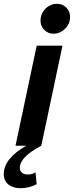

<svg xmlns="http://www.w3.org/2000/svg" viewBox="-83 -759 385 1000"><path d="M196.3 -583.4Q167.3 -583.4 147.6 -603.2Q128 -623 128 -652Q128 -675.6 139.8 -695.6Q151.6 -715.6 171.4 -727.4Q191.2 -739.2 213.8 -739.2Q242.8 -739.2 262.4 -719.6Q282.1 -699.9 282.1 -670.9Q282.1 -647.3 270.3 -627.6Q258.5 -608 238.8 -595.7Q219.2 -583.4 196.3 -583.4ZM24.6 221.3Q-15.4 221.3 -39.4 201.6Q-63.4 182 -63.4 148.3Q-63.4 107.6 -34.3 70.6Q-5.2 33.6 53.6 0H-2.2L108.1 -521H242.4L132.1 0Q75.8 30 48.1 58.1Q20.4 86.1 20.4 115.4Q20.4 131.5 31.5 140.7Q42.7 149.8 61.8 149.8Q83.7 149.8 102.1 138.8L107.8 200.3Q89.7 210.1 67.8 215.7Q45.9 221.3 24.6 221.3Z"/></svg>

Font: Red Hat Display VF
Style: Italic
Weight: 300
Italic angle: -12°
Designer: Pentagram, MCKL
Foundry: Pentagram, MCKL
Version: Version 1.023